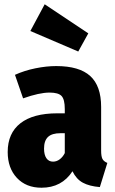

<svg xmlns="http://www.w3.org/2000/svg" viewBox="-20 -860 539 898"><path d="M482 -98 447 15Q398 11 367.5 -5.5Q337 -22 319 -59Q269 18 174 18Q102 18 59 -28Q16 -74 16 -149Q16 -237 75.5 -283.5Q135 -330 248 -330H283V-350Q283 -395 268 -411Q253 -427 212 -427Q164 -427 88 -400L50 -510Q94 -530 145.5 -540.5Q197 -551 243 -551Q351 -551 402 -504.5Q453 -458 453 -360V-156Q453 -129 459 -117Q465 -105 482 -98ZM283 -144V-237H263Q223 -237 204.5 -219.5Q186 -202 186 -165Q186 -136 197 -120Q208 -104 228 -104Q245 -104 259.5 -115Q274 -126 283 -144ZM189 -840 393 -704 346 -619 122 -715Z"/></svg>

Font: Fira Sans Condensed ExtraBold
Style: Regular
Weight: 800
Width: 3
Designer: Carrois Corporate & Edenspiekermann AG
Foundry: Carrois Corporate GbR & Edenspiekermann AG
Version: Version 4.203